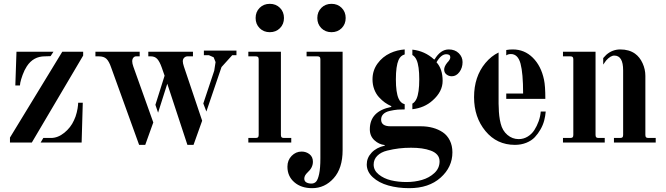

<svg xmlns="http://www.w3.org/2000/svg" viewBox="-20 -744 3474 1002"><path d="M214 -450C174 -450 142.7 -432.7 120 -398C111.3 -384.7 104 -369.7 98 -353C92 -336.3 88 -323 86 -313L84 -298H60L66 -474H259L244 -451ZM192 0 206 -24H246C270 -24 293.2 -33 315.5 -51C337.8 -69 354.7 -90.7 366 -116C372 -128 376.8 -141.7 380.5 -157C384.2 -172.3 386.3 -184.7 387 -194L388 -208H412L406 0ZM146 0 414 -454V-474H305L32 -26V0Z M1041 -204 1057 -162 1136 -394 1192 -456H1214V-480H1044V-456H1070L1095 -445L1105 -420L1098 -375ZM1035 -114 940 -396C936 -408 934 -417.3 934 -424C934 -432 936.5 -438.3 941.5 -443C946.5 -447.7 952 -450 958 -450H987V-474H754V-450H767C781 -450 792.2 -445.5 800.5 -436.5C808.8 -427.5 816.7 -412.7 824 -392L839 -349L791 -197L805 -156L853 -307L958 12H990ZM780 -105 676 -396C672 -407.3 670 -416.7 670 -424C670 -432 672 -438.3 676 -443C680 -447.7 684.7 -450 690 -450H709V-474H478V-450H495C513 -450 526.5 -445.7 535.5 -437C544.5 -428.3 552.7 -413.3 560 -392L706 12H738Z M1276 0H1500V-24H1462C1456 -24 1451.8 -25.2 1449.5 -27.5C1447.2 -29.8 1446 -34 1446 -40V-474H1276V-450H1314C1320 -450 1324.2 -448.8 1326.5 -446.5C1328.8 -444.2 1330 -440 1330 -434V-40C1330 -34 1328.8 -29.8 1326.5 -27.5C1324.2 -25.2 1320 -24 1314 -24H1276ZM1314 -650C1314 -628.7 1321 -611 1335 -597C1349 -583 1366.7 -576 1388 -576C1409.3 -576 1427 -583 1441 -597C1455 -611 1462 -628.7 1462 -650C1462 -671.3 1455 -689 1441 -703C1427 -717 1409.3 -724 1388 -724C1366.7 -724 1349 -717 1335 -703C1321 -689 1314 -671.3 1314 -650Z M1480 126C1480 159.3 1492 186.3 1516 207C1540 227.7 1571 238 1609 238C1653 238 1690.5 220.7 1721.5 186C1752.5 151.3 1768 102.7 1768 40V-474H1580V-450H1636C1642 -450 1646.2 -448.8 1648.5 -446.5C1650.8 -444.2 1652 -440 1652 -434V82C1652 116.7 1649.8 144 1645.5 164C1641.2 184 1635.8 197.3 1629.5 204C1623.2 210.7 1615 214 1605 214C1595 214 1586.3 212 1579 208C1571.7 204 1568 197.3 1568 188C1568 177.3 1573.7 166.7 1585 156C1603.7 139.3 1613 120.7 1613 100C1613 83.3 1607.2 70.3 1595.5 61C1583.8 51.7 1570 47 1554 47C1534 47 1516.7 54.5 1502 69.5C1487.3 84.5 1480 103.3 1480 126ZM1636 -650C1636 -628.7 1643 -611 1657 -597C1671 -583 1688.7 -576 1710 -576C1731.3 -576 1749 -583 1763 -597C1777 -611 1784 -628.7 1784 -650C1784 -671.3 1777 -689 1763 -703C1749 -717 1731.3 -724 1710 -724C1688.7 -724 1671 -717 1657 -703C1643 -689 1636 -671.3 1636 -650Z M2132 -485V-457C2141.3 -451.7 2148.7 -443 2154 -431C2163.3 -410.3 2168 -376.7 2168 -330C2168 -283.3 2163.3 -249.7 2154 -229C2148.7 -217 2141.3 -208.3 2132 -203V-174C2174 -178.7 2209.3 -194 2238 -220C2272.7 -250.7 2290 -284.7 2290 -322C2290 -363.3 2279.3 -395.7 2258 -419C2274 -447 2291 -461 2309 -461C2323 -461 2330 -455.7 2330 -445C2330 -437 2324.7 -427.7 2314 -417C2303.3 -403.7 2298 -391.7 2298 -381C2298 -370.3 2302 -361.8 2310 -355.5C2318 -349.2 2327.3 -346 2338 -346C2353.3 -346 2366.5 -353.3 2377.5 -368C2388.5 -382.7 2394 -400 2394 -420C2394 -438 2387.3 -453.5 2374 -466.5C2360.7 -479.5 2343.3 -486 2322 -486C2293.3 -486 2268.7 -468.7 2248 -434H2245C2213 -463.3 2175.3 -480.3 2132 -485ZM2132 -174ZM2092 -460V-486C2065.3 -484 2040.3 -477.7 2017 -467C1989.7 -454.3 1967.3 -436 1950 -412C1932.7 -388 1924 -360.7 1924 -330C1924 -311.3 1927 -294 1933 -278C1939 -262 1947.2 -248.3 1957.5 -237C1967.8 -225.7 1978.2 -216.3 1988.5 -209C1998.8 -201.7 2010 -195.3 2022 -190V-186C1947.3 -171.3 1910 -132.3 1910 -69C1910 -45.7 1918 -26.7 1934 -12C1950 2.7 1968 11 1988 13V16C1958.7 22.7 1935.7 35 1919 53C1902.3 71 1894 91.3 1894 114C1894 139.3 1904.5 161.7 1925.5 181C1946.5 200.3 1973.5 214.7 2006.5 224C2039.5 233.3 2076 238 2116 238C2184 238 2238.5 219.7 2279.5 183C2320.5 146.3 2341 102.3 2341 51C2341 27.7 2336.5 7 2327.5 -11C2318.5 -29 2306.3 -43.2 2291 -53.5C2275.7 -63.8 2258.3 -71.7 2239 -77C2219.7 -82.3 2198.7 -85 2176 -85H2018C1985.3 -85 1969 -96.7 1969 -120C1969 -131.3 1972.8 -140.8 1980.5 -148.5C1988.2 -156.2 1999.2 -161.7 2013.5 -165C2027.8 -168.3 2042 -170.7 2056 -172C2066 -172.7 2078 -173 2092 -173V-200C2077.3 -204 2066.7 -214 2060 -230C2050.7 -250.7 2046 -284 2046 -330C2046 -376 2050.7 -409.7 2060 -431C2066.7 -446.3 2077.3 -456 2092 -460ZM2092 -200ZM2132 -457ZM2092 -460ZM1930 115C1930 97 1936.3 81.7 1949 69C1961.7 56.3 1978.8 47.3 2000.5 42C2022.2 36.7 2042.8 32.8 2062.5 30.5C2082.2 28.2 2103 27 2125 27C2145.7 27 2164.3 28.2 2181 30.5C2197.7 32.8 2213.3 36.7 2228 42C2242.7 47.3 2254 54.7 2262 64C2270 73.3 2274 84.7 2274 98C2274 122 2265 142.3 2247 159C2229 175.7 2207.3 187.7 2182 195C2156.7 202.3 2129.7 206 2101 206C2072.3 206 2045.5 203 2020.5 197C1995.5 191 1974.2 180.8 1956.5 166.5C1938.8 152.2 1930 135 1930 115Z M2582 -203V-470C2556.7 -458 2533.7 -439.7 2513 -415C2473.7 -367.7 2454 -308.3 2454 -237C2454 -167 2473.8 -108 2513.5 -60C2553.2 -12 2604.3 12 2667 12C2689 12 2709 8.3 2727 1C2745 -6.3 2759.7 -16 2771 -28C2782.3 -40 2792.3 -53.7 2801 -69C2809.7 -84.3 2816 -99.7 2820 -115C2824 -130.3 2826.7 -146 2828 -162H2802C2800.7 -144.7 2797 -127.7 2791 -111C2785 -94.3 2777.5 -79 2768.5 -65C2759.5 -51 2747.8 -39.7 2733.5 -31C2719.2 -22.3 2703.7 -18 2687 -18C2665 -18 2645.3 -25.3 2628 -40C2610.7 -54.7 2599 -74.3 2593 -99C2589.7 -111.7 2587.2 -125.3 2585.5 -140C2583.8 -154.7 2583 -167.7 2583 -179C2582.3 -185.7 2582 -193.7 2582 -203ZM2622 -256V-228H2826C2826 -273.3 2823.7 -306.7 2819 -328C2809 -376 2789.5 -414.3 2760.5 -443C2731.5 -471.7 2696.7 -486 2656 -486C2644 -486 2632.7 -485 2622 -483V-455C2628.7 -459.7 2636.7 -462 2646 -462C2670.7 -462 2687.5 -445.3 2696.5 -412C2705.5 -378.7 2710 -326.7 2710 -256Z M3128 -441V-407C3132.7 -414.3 3137.7 -421.3 3143 -428C3158.3 -445.3 3172.7 -454 3186 -454C3216.7 -454 3232 -428.3 3232 -377V-40C3232 -34 3230.8 -29.8 3228.5 -27.5C3226.2 -25.2 3222 -24 3216 -24H3184V0H3402V-24H3364C3358 -24 3353.8 -25.2 3351.5 -27.5C3349.2 -29.8 3348 -34 3348 -40V-348C3348 -370.7 3343.2 -392.7 3333.5 -414C3323.8 -435.3 3310.7 -452 3294 -464C3273.3 -478.7 3247.7 -486 3217 -486C3189.7 -486 3165.3 -476.7 3144 -458C3138.7 -452.7 3133.3 -447 3128 -441ZM3128 -407ZM3088 -253V-474H2918V-450H2956C2962 -450 2966.2 -448.8 2968.5 -446.5C2970.8 -444.2 2972 -440 2972 -434V-40C2972 -34 2970.8 -29.8 2968.5 -27.5C2966.2 -25.2 2962 -24 2956 -24H2918V0H3136V-24H3104C3098 -24 3093.8 -25.2 3091.5 -27.5C3089.2 -29.8 3088 -34 3088 -40ZM3088 -385ZM3128 -441Z"/></svg>

Font: Km Standard TT
Style: Bold
Weight: 700
Designer: Alexey Kryukov <alexios@thessalonica.org.ru>
Version: Version 2.0.2